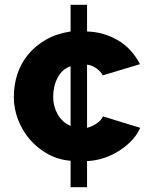

<svg xmlns="http://www.w3.org/2000/svg" viewBox="-20 -665 644 805"><path d="M276 120V9Q224 5 180 -19.5Q136 -44 104.5 -81Q73 -118 55.5 -164Q38 -210 38 -258Q38 -309 53 -354.5Q68 -400 98 -436.5Q128 -473 172.5 -498.5Q217 -524 276 -533V-645H345V-533Q414 -531 473 -497Q532 -463 567 -396L411 -349Q400 -368 382 -380Q364 -392 345 -394V-129Q367 -135 385.5 -147.5Q404 -160 412 -177L568 -129Q552 -94 524.5 -68Q497 -42 465.5 -24.5Q434 -7 402 1.5Q370 10 345 10V120ZM203 -258Q203 -219 222 -185.5Q241 -152 276 -137V-387Q241 -376 222 -340Q203 -304 203 -258Z"/></svg>

Font: Oxford Sans
Style: Regular
Weight: 800
Designer: Matt McInerney, Pablo Impallari, Rodrigo Fuenzalida
Foundry: Matt McInerney, Pablo Impallari, Rodrigo Fuenzalida
Version: Version 3.000g; ttfautohint (v1.5) -l 8 -r 28 -G 28 -x 14 -D